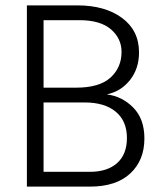

<svg xmlns="http://www.w3.org/2000/svg" viewBox="-20 -694 602 714"><path d="M314 0H80V-674H268Q370 -674 433.5 -627.5Q497 -581 497 -499Q497 -439 463.5 -396.5Q430 -354 377 -343Q434 -336 475.5 -294Q517 -252 517 -179Q517 -98 464.5 -49Q412 0 314 0ZM275 -619H142V-368H263Q350 -368 391 -405.5Q432 -443 432 -501Q432 -551 392.5 -585Q353 -619 275 -619ZM295 -313H142V-55H314Q379 -55 415.5 -87.5Q452 -120 452 -181Q452 -244 410.5 -278.5Q369 -313 295 -313Z"/></svg>

Font: Hind Siliguri Light
Style: Regular
Weight: 300
Designer: Jyotish Sonowal
Foundry: Indian Type Foundry
Version: Version 1.001;PS 1.0;hotconv 1.0.86;makeotf.lib2.5.63406; tt